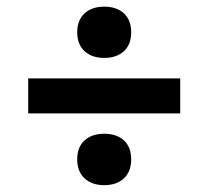

<svg xmlns="http://www.w3.org/2000/svg" viewBox="-20 -540 610 562"><path d="M285 -520.5Q321.5 -520.5 342.8 -500.8Q364 -481 364 -445.5Q364 -410 342.8 -390.2Q321.5 -370.5 285 -370.5Q249 -370.5 227.5 -390.2Q206 -410 206 -445.5Q206 -481 227.5 -500.8Q249 -520.5 285 -520.5ZM62.5 -310.5H507.5V-208H62.5ZM285 -148.5Q321.5 -148.5 342.8 -129Q364 -109.5 364 -73.5Q364 -38 342.8 -18Q321.5 2 285 2Q249 2 227.5 -18Q206 -38 206 -73.5Q206 -109.5 227.5 -129Q249 -148.5 285 -148.5Z"/></svg>

Font: Newsreader Caption SemiBold
Style: Regular
Weight: 600
Designer: Hugues Gentile
Foundry: Production Type
Version: Version 1.001